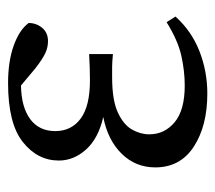

<svg xmlns="http://www.w3.org/2000/svg" viewBox="-49 -472 534 476"><g transform="rotate(-90 218.0 -234.0)"><path d="M224 13Q144 13 92.5 -20.5Q41 -54 41 -116Q41 -165 75 -199.5Q109 -234 166 -245Q113 -257 85.5 -287.5Q58 -318 58 -355Q58 -408 104 -444.5Q150 -481 250 -481Q304 -481 343 -467Q382 -453 399 -430Q399 -411 387 -396.5Q375 -382 354 -382Q338 -382 323.5 -389Q309 -396 287 -413L244 -449Q190 -448 160.5 -426Q131 -404 131 -364Q131 -324 162 -301Q193 -278 257 -278Q272 -278 287 -278.5Q302 -279 322 -280V-221Q302 -223 290.5 -223Q279 -223 264 -223Q208 -223 177.5 -209Q147 -195 135 -174Q123 -153 123 -131Q123 -93 153 -68Q183 -43 244 -43Q280 -43 318 -51.5Q356 -60 401 -88L415 -66Q379 -26 329 -6.5Q279 13 224 13Z"/></g></svg>

Font: Source Serif 4 Subhead
Style: Regular
Weight: 400
Designer: Frank Grießhammer
Foundry: Adobe Systems Incorporated
Version: Version 4.004;hotconv 1.0.117;makeotfexe 2.5.65602